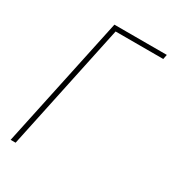

<svg xmlns="http://www.w3.org/2000/svg" viewBox="-175 -809 813 904"><g transform="rotate(30 231.5 -357.0)"><path d="M26 0 178 -714H463L458 -689H199L53 0Z"/></g></svg>

Font: Noto Sans UI SemiCondensed Thin
Style: Italic
Weight: 250
Width: 4
Italic angle: -12°
Designer: Monotype Design Team
Foundry: Monotype Imaging Inc.
Version: Version 1.901